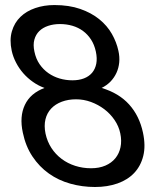

<svg xmlns="http://www.w3.org/2000/svg" viewBox="-20 -729 597 760"><path d="M160.2 -200.2Q167 -168.5 183.6 -143.1Q200.2 -117.7 224.1 -99.9Q248 -82 277.8 -72.5Q307.6 -63 340.3 -63Q372.6 -63 397 -73.5Q421.4 -84 436.5 -102.5Q451.7 -121.1 457 -146.2Q462.4 -171.4 456.1 -201.2Q450.2 -229.5 433.3 -254.2Q416.5 -278.8 392.6 -296.9Q368.7 -314.9 340.1 -325.4Q311.5 -335.9 281.2 -335.9Q250 -335.9 224.6 -326.4Q199.2 -316.9 182.6 -299.3Q166 -281.7 159.9 -256.6Q153.8 -231.4 160.2 -200.2ZM26.4 -527.8Q17.1 -571.3 27.1 -605.2Q37.1 -639.2 60.8 -662.1Q84.5 -685.1 119.4 -697Q154.3 -709 195.3 -709Q253.4 -709 297.6 -693.6Q341.8 -678.2 373 -652.8Q404.3 -627.4 422.9 -594.7Q441.4 -562 448.7 -527.8Q454.1 -503.9 451.9 -481.7Q449.7 -459.5 440.9 -440.4Q432.1 -421.4 417.5 -406.2Q402.8 -391.1 382.3 -380.9Q450.7 -360.4 491.2 -315.4Q531.7 -270.5 545.9 -204.1Q557.1 -151.9 547.1 -111.8Q537.1 -71.8 511.2 -44.4Q485.4 -17.1 445.3 -2.9Q405.3 11.2 356 11.2Q305.2 11.2 258.3 -2Q211.4 -15.1 173.6 -42Q135.7 -68.8 108.6 -109.4Q81.5 -149.9 70.3 -204.1Q56.6 -267.6 78.4 -313.7Q100.1 -359.9 156.2 -380.9Q131.8 -389.6 110.4 -404.8Q88.9 -419.9 72 -439.2Q55.2 -458.5 43.5 -481.2Q31.7 -503.9 26.4 -527.8ZM116.2 -524.9Q122.1 -496.1 136.7 -474.9Q151.4 -453.6 171.6 -439.5Q191.9 -425.3 216.3 -418.2Q240.7 -411.1 266.6 -411.1Q292.5 -411.1 312.3 -418.7Q332 -426.3 344.5 -440.9Q356.9 -455.6 361.1 -476.8Q365.2 -498 359.4 -524.9Q353.5 -552.2 340.3 -572.5Q327.1 -592.8 308.6 -606.4Q290 -620.1 266.6 -627Q243.2 -633.8 217.3 -633.8Q191.9 -633.8 170.7 -626.7Q149.4 -619.6 135.5 -606Q121.6 -592.3 116 -572Q110.4 -551.8 116.2 -524.9Z"/></svg>

Font: XB Khoramshahr
Style: Oblique
Weight: 400
Italic angle: 12°
Designer: Behnam
Foundry: Irmug
Version: Version 8.005 2009